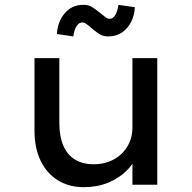

<svg xmlns="http://www.w3.org/2000/svg" viewBox="-20 -766 795 796"><path d="M327 10Q266 10 220 -18.5Q174 -47 148.5 -99.5Q123 -152 123 -225V-525H226V-257Q226 -202 242 -163.5Q258 -125 290 -105Q322 -85 369 -85Q403 -85 432 -96Q461 -107 482.5 -127Q504 -147 516.5 -175Q529 -203 529 -237V-525H632V0H529V-110L547 -122Q535 -88 504 -57.5Q473 -27 428 -8.5Q383 10 327 10ZM429 -615Q409 -615 395.5 -623Q382 -631 367 -643Q348 -660 338.5 -666.5Q329 -673 321 -673Q308 -673 298 -658.5Q288 -644 284 -615L216 -625Q218 -674 247.5 -710Q277 -746 326 -746Q346 -746 359.5 -738Q373 -730 388 -718Q408 -702 417 -695Q426 -688 434 -688Q448 -688 457.5 -703Q467 -718 471 -746L539 -736Q538 -704 524 -676Q510 -648 486 -631.5Q462 -615 429 -615Z"/></svg>

Font: Lexend Exa
Style: Regular
Weight: 400
Designer: Bonnie Shaver-Troup, Thomas Jockin
Foundry: Lexend
Version: Version 1.007